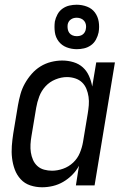

<svg xmlns="http://www.w3.org/2000/svg" viewBox="-20 -784 540 812"><path d="M158 8Q132 8 108 0Q84 -8 67.5 -26Q51 -44 42.5 -67Q34 -90 31 -115.5Q28 -141 30 -167Q32 -193 36 -219L56 -339Q60 -362 66.5 -385.5Q73 -409 85 -430.5Q97 -452 113.5 -471Q130 -490 151 -503Q172 -516 196 -522Q220 -528 243 -528Q268 -528 291 -521Q314 -514 330.5 -499Q347 -484 356.5 -462.5Q366 -441 370 -418L387 -520H466L380 0H301L314 -83Q303 -62 285.5 -44.5Q268 -27 247.5 -15Q227 -3 204 2.5Q181 8 158 8ZM200 -62Q223 -62 247 -70.5Q271 -79 289.5 -96.5Q308 -114 317.5 -137Q327 -160 331 -183L351 -303Q354 -321 355.5 -339Q357 -357 354.5 -374.5Q352 -392 345.5 -408Q339 -424 327 -435.5Q315 -447 298 -452.5Q281 -458 263 -458Q239 -458 214.5 -448Q190 -438 172.5 -419Q155 -400 146 -376Q137 -352 133 -328L113 -208Q110 -191 109 -173.5Q108 -156 110.5 -139.5Q113 -123 119.5 -108Q126 -93 138 -82Q150 -71 166.5 -66.5Q183 -62 200 -62ZM305 -576Q282 -576 261.5 -584Q241 -592 228 -609Q215 -626 212 -648Q209 -670 212 -693Q215 -708 223 -723Q231 -738 244.5 -747.5Q258 -757 273.5 -760.5Q289 -764 304 -764Q327 -764 348 -756Q369 -748 381.5 -731Q394 -714 397.5 -692Q401 -670 397 -647Q394 -632 386 -617Q378 -602 364.5 -592.5Q351 -583 335.5 -579.5Q320 -576 305 -576ZM304 -631Q311 -631 317.5 -632.5Q324 -634 329.5 -638Q335 -642 338.5 -648Q342 -654 343 -661Q345 -670 343.5 -679Q342 -688 336.5 -695Q331 -702 322.5 -705.5Q314 -709 305 -709Q298 -709 292 -707.5Q286 -706 280 -702Q274 -698 270.5 -692Q267 -686 266 -679Q265 -670 266.5 -661Q268 -652 273 -645Q278 -638 286.5 -634.5Q295 -631 304 -631Z"/></svg>

Font: Iosevka Algr
Style: Italic
Weight: 400
Italic angle: -9°
Monospace: yes
Designer: Belleve Invis
Foundry: Belleve Invis
Version: Version 26.0.2; ttfautohint (v1.8.3)